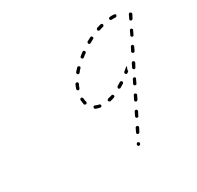

<svg xmlns="http://www.w3.org/2000/svg" viewBox="-126 -692 878 854"><g transform="rotate(-30 313.0 -265.0)"><path d="M352 11Q353 14 355 16Q357 16 358 16Q360 17 361 16Q362 16 364 15Q365 14 365 12L366 11Q368 8 367 5Q366 2 363 1Q362 0 360 0Q359 0 357 0Q356 1 355 2Q353 3 353 4L352 6Q351 8 352 11ZM375 -36Q376 -33 379 -32Q380 -31 382 -31Q383 -31 385 -31Q386 -32 387 -33Q388 -34 389 -35L399 -54Q400 -57 399 -60Q398 -63 395 -64Q394 -65 392 -65Q391 -65 389 -64Q388 -64 387 -63Q386 -62 385 -61L376 -42Q374 -39 375 -36ZM407 -104Q407 -102 408 -101Q408 -99 409 -98Q410 -97 411 -96Q413 -96 414 -96Q416 -95 417 -96Q418 -96 420 -97Q421 -98 421 -100L431 -119Q432 -121 431 -124Q430 -127 427 -129Q425 -130 422 -129Q419 -128 417 -125L408 -106Q407 -105 407 -104ZM440 -168Q439 -167 440 -165Q440 -164 441 -163Q442 -162 444 -161Q445 -160 446 -160Q448 -160 449 -161Q451 -161 452 -162Q453 -163 454 -164L463 -183Q465 -186 464 -189Q463 -192 460 -193Q457 -195 454 -194Q451 -193 450 -190L440 -171Q440 -170 440 -168ZM299 -218Q302 -220 302 -223Q302 -224 302 -226Q302 -227 301 -228Q300 -230 299 -230Q298 -231 296 -231Q286 -233 278 -237Q276 -238 275 -238Q273 -238 272 -237Q271 -237 269 -236Q268 -235 268 -233Q267 -230 268 -227Q269 -225 272 -223Q282 -219 293 -217Q297 -216 299 -218ZM373 -229Q374 -232 373 -235Q372 -236 371 -237Q370 -238 369 -239Q368 -240 366 -240Q365 -240 363 -239Q353 -236 344 -234Q342 -233 341 -232Q340 -232 339 -230Q338 -229 338 -228Q338 -226 338 -225Q339 -222 342 -220Q344 -218 347 -219Q358 -221 368 -225Q371 -226 373 -229ZM472 -233Q472 -231 472 -230Q473 -228 474 -227Q475 -226 476 -226Q479 -224 482 -225Q485 -226 486 -229L495 -248Q497 -251 496 -254Q495 -256 492 -258Q489 -259 486 -258Q483 -257 482 -254L473 -236Q472 -234 472 -233ZM437 -264Q438 -267 436 -269Q434 -272 431 -273Q428 -273 426 -272Q417 -266 408 -261Q407 -260 406 -259Q405 -258 405 -256Q404 -255 404 -253Q405 -252 405 -250Q407 -248 410 -247Q413 -246 416 -248Q425 -253 434 -259Q437 -261 437 -264ZM241 -262Q244 -261 247 -262Q250 -262 251 -265Q253 -268 252 -271Q249 -280 249 -290Q249 -292 248 -293Q247 -294 246 -295Q245 -296 244 -297Q242 -297 241 -297Q238 -297 236 -295Q234 -292 234 -289Q235 -278 237 -267Q238 -264 241 -262ZM470 -288Q467 -289 465 -291Q463 -293 463 -296Q464 -300 466 -302Q474 -308 482 -315Q483 -316 485 -317Q486 -317 488 -317L485 -310Q482 -305 482 -299Q482 -297 482 -295Q479 -292 476 -290Q473 -288 470 -288ZM504 -294Q505 -292 508 -290Q510 -289 511 -289Q513 -289 514 -290Q515 -290 517 -291Q518 -292 518 -294L528 -312Q529 -315 528 -318Q527 -321 524 -322Q523 -323 522 -323Q520 -323 519 -323Q517 -322 516 -321Q515 -320 514 -319L505 -300Q504 -297 504 -294ZM242 -337Q243 -334 246 -333Q248 -332 249 -332Q251 -332 252 -333Q253 -334 254 -335Q255 -336 256 -337Q259 -347 264 -356Q265 -359 264 -362Q263 -365 260 -366Q257 -367 254 -366Q252 -365 250 -363Q245 -352 242 -342Q241 -339 242 -337ZM537 -359Q538 -356 541 -355Q542 -354 543 -354Q545 -354 546 -354Q548 -355 549 -356Q550 -357 551 -358L560 -377Q561 -380 560 -383Q559 -386 557 -387Q555 -388 554 -388Q552 -388 551 -387Q550 -387 548 -386Q547 -385 547 -384L537 -365Q536 -362 537 -359ZM278 -401Q278 -398 280 -396Q283 -394 286 -394Q289 -395 291 -397Q297 -405 304 -412Q307 -415 307 -418Q306 -421 304 -423Q302 -425 299 -425Q296 -425 294 -423Q286 -415 279 -407Q277 -404 278 -401ZM569 -427Q569 -425 569 -424Q570 -422 571 -421Q572 -420 573 -419Q576 -418 579 -419Q582 -420 583 -423L592 -442Q593 -443 593 -444Q593 -446 593 -447Q592 -449 591 -450Q590 -451 589 -452Q586 -453 583 -452Q580 -451 579 -448L570 -429Q569 -428 569 -427ZM332 -458Q329 -456 329 -453Q329 -450 331 -447Q333 -445 336 -445Q339 -444 341 -446Q347 -451 352 -455L358 -459Q360 -461 361 -464Q361 -467 359 -470Q357 -472 354 -473Q351 -473 349 -471L343 -467Q337 -462 332 -458ZM601 -488Q602 -485 605 -484Q608 -483 611 -484Q614 -485 615 -487L625 -506Q626 -509 625 -512Q624 -515 621 -516Q619 -518 616 -517Q613 -516 611 -513L602 -494Q600 -491 601 -488ZM389 -495Q388 -492 389 -490Q391 -487 394 -486Q397 -485 400 -487Q409 -492 418 -497Q421 -498 422 -501Q422 -504 421 -507Q420 -508 419 -509Q418 -510 417 -511Q415 -511 414 -511Q412 -511 411 -510Q401 -505 392 -500Q389 -498 389 -495ZM455 -527Q453 -524 454 -521Q455 -518 458 -517Q461 -515 464 -516Q474 -520 484 -522Q485 -522 486 -523Q487 -524 488 -526Q489 -527 489 -528Q489 -530 489 -531Q488 -534 486 -536Q483 -537 480 -537Q469 -534 459 -531Q456 -530 455 -527ZM526 -542Q524 -540 525 -537Q525 -534 527 -532Q529 -530 533 -530Q543 -531 553 -530Q556 -530 558 -532Q561 -535 561 -538Q561 -541 559 -543Q556 -545 553 -545Q543 -546 532 -545Q529 -545 526 -542Z"/></g></svg>

Font: FRB American Cursive Dashed Extralight
Style: Italic
Weight: 200
Italic angle: -25°
Version: Version 2.0;Modular Font Editor K font №1